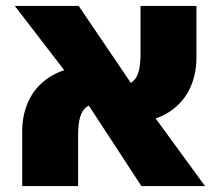

<svg xmlns="http://www.w3.org/2000/svg" viewBox="-20 -629 743 649"><path d="M458 0 230 -349 30 -609H246L473 -274L673 0ZM55 0V-185Q55 -247 81 -296.5Q107 -346 158.5 -375Q210 -404 285 -404L325 -281Q293 -281 275.5 -269.5Q258 -258 251 -234Q244 -210 244 -172V0ZM414 -215 374 -338Q406 -338 423.5 -349.5Q441 -361 448 -385Q455 -409 455 -447V-609H644V-434Q644 -372 618 -322.5Q592 -273 541 -244Q490 -215 414 -215Z"/></svg>

Font: Noto Sans Hebrew Black
Style: Regular
Weight: 900
Designer: Monotype Design Team
Foundry: Monotype Imaging Inc.
Version: Version 2.003